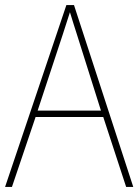

<svg xmlns="http://www.w3.org/2000/svg" viewBox="-20 -735 544 755"><path d="M476 0H504L271 -715H241L0 0H27L120 -275H386ZM282 -601 377 -300H128L227 -600C236 -630 246 -657 255 -687C265 -653 274 -627 282 -601Z"/></svg>

Font: Noto Sans Lao SemiCondensed Thin
Style: Regular
Weight: 100
Width: 4
Designer: Monotype Design Team
Foundry: Monotype Imaging Inc.
Version: Version 2.003